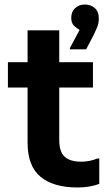

<svg xmlns="http://www.w3.org/2000/svg" viewBox="-20 -821 482 849"><path d="M323 8Q216 8 159 -39.5Q102 -87 102 -190V-434H15V-546H102V-687H242V-546H391V-434H242V-201Q242 -150 266 -128Q290 -106 340 -106Q359 -106 377.5 -110Q396 -114 410 -120H419V-8Q401 -1 377 3.5Q353 8 323 8ZM332 -689Q320 -695 307.5 -707Q295 -719 295 -742Q295 -769 312 -785Q329 -801 355 -801Q381 -801 399 -785.5Q417 -770 417 -739Q417 -718 409 -699Q401 -680 395 -668L361 -603H289V-608Z"/></svg>

Font: Kufam SemiBold
Style: Regular
Weight: 600
Designer: Wael Morcos, Artur Schmal
Foundry: Original Type
Version: Version 1.300; ttfautohint (v1.8.3)